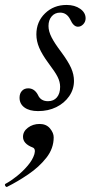

<svg xmlns="http://www.w3.org/2000/svg" viewBox="-66 -436 366 776"><path d="M88 13Q53 13 33 -1.5Q13 -16 13 -41Q13 -58 22.5 -68.5Q32 -79 48 -79Q73 -79 87 -53Q98 -27 128 -27Q151 -27 164 -42.5Q177 -58 177 -85Q177 -105 167 -125Q157 -145 129 -182Q104 -216 92.5 -243Q81 -270 81 -297Q81 -348 116 -382Q151 -416 203 -416Q236 -416 258 -400.5Q280 -385 280 -362Q280 -348 270.5 -338Q261 -328 249 -328Q231 -328 218 -357Q204 -385 177 -385Q156 -385 143 -370Q130 -355 130 -331Q130 -310 142 -286Q154 -262 182 -225Q210 -187 221.5 -161Q233 -135 233 -109Q233 -75 213.5 -47Q194 -19 161.5 -3Q129 13 88 13ZM-37 319Q-41 321 -44.5 315.5Q-48 310 -44 307Q-23 296 1.5 276.5Q26 257 46 233.5Q66 210 73 187Q79 165 66 160Q27 145 27 117Q27 95 47 80Q67 65 94 65Q121 65 136 83Q151 101 151 119Q151 164 121.5 201.5Q92 239 48.5 268.5Q5 298 -37 319Z"/></svg>

Font: Junicode SmExp
Style: Italic
Weight: 400
Width: 6
Italic angle: -11°
Designer: Peter S. Baker
Version: Version 2.205; ttfautohint (v1.8.4)